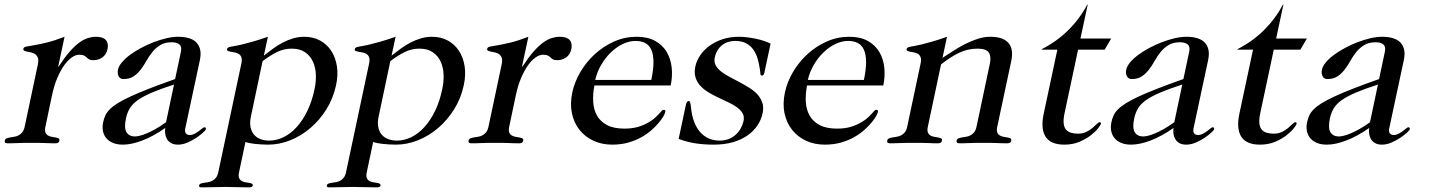

<svg xmlns="http://www.w3.org/2000/svg" viewBox="-56 -622 6225 836"><path d="M108.9 -341.8Q112.8 -359.9 109.1 -369.9Q105.5 -379.9 98.1 -385.5Q90.8 -391.1 81.1 -393.3Q71.3 -395.5 63.2 -397Q55.2 -398.4 49.8 -401.1Q44.4 -403.8 45.9 -410.2Q47.4 -417 58.6 -419.2Q69.8 -421.4 91.8 -425Q113.8 -428.7 146.7 -436.5Q179.7 -444.3 225.1 -461.9L197.3 -332H199.2Q225.1 -371.6 247.3 -397Q269.5 -422.4 289.6 -436.8Q309.6 -451.2 327.4 -456.5Q345.2 -461.9 361.8 -461.9Q392.1 -461.9 404.8 -447.8Q417.5 -433.6 412.1 -408.2Q406.7 -383.8 389.4 -371.8Q372.1 -359.9 351.1 -359.9Q338.4 -359.9 332.3 -363.5Q326.2 -367.2 321.3 -371.8Q316.4 -376.5 309.8 -380.1Q303.2 -383.8 289.1 -383.8Q273.4 -383.8 256.3 -371.8Q239.3 -359.9 223.1 -337.2Q207 -314.5 193.4 -282.2Q179.7 -250 170.9 -209L141.6 -69.8Q138.2 -54.2 141.8 -45.4Q145.5 -36.6 152.8 -32.2Q160.2 -27.8 169.2 -26.4Q178.2 -24.9 186.3 -23.4Q194.3 -22 199.2 -19.3Q204.1 -16.6 202.6 -9.8Q201.2 -2.9 196.8 -0.5Q192.4 2 184.1 2Q174.8 2 165.3 1.7Q155.8 1.5 144 1Q132.3 0.5 117.2 0.2Q102.1 0 81.5 0Q61 0 45.9 0.2Q30.8 0.5 18.8 1Q6.8 1.5 -2.9 1.7Q-12.7 2 -22 2Q-30.3 2 -33.4 -0.5Q-36.6 -2.9 -35.2 -9.8Q-33.7 -16.6 -27.6 -19.3Q-21.5 -22 -13.2 -23.4Q-4.9 -24.9 5.1 -26.4Q15.1 -27.8 24.2 -32.2Q33.2 -36.6 40.5 -45.4Q47.9 -54.2 51.3 -69.8Z M701.7 -253.9Q643.1 -234.9 605.2 -218.8Q567.4 -202.6 543.9 -186Q520.5 -169.4 509.3 -150.6Q498 -131.8 492.7 -107.9Q483.4 -64.5 494.9 -46.1Q506.3 -27.8 531.7 -27.8Q539.1 -27.8 552 -30.8Q564.9 -33.7 582 -40.8Q599.1 -47.9 620.6 -59.8Q642.1 -71.8 667 -89.8ZM750.5 -62Q748 -48.3 753.4 -41.3Q758.8 -34.2 771 -34.2Q781.2 -34.2 791.3 -39.6Q801.3 -44.9 809.6 -51Q817.9 -57.1 824.2 -62.5Q830.6 -67.9 834 -67.9Q837.4 -67.9 839.4 -65.7Q841.3 -63.5 840.3 -59.1Q839.8 -55.7 828.1 -44.7Q816.4 -33.7 798.8 -22Q781.2 -10.3 760.3 -1.2Q739.3 7.8 719.2 7.8Q700.7 7.8 689 1Q677.2 -5.9 671.1 -16.4Q665 -26.9 663.3 -39.8Q661.6 -52.7 663.6 -64.9Q611.3 -28.3 564 -10.3Q516.6 7.8 479 7.8Q454.6 7.8 436.5 0.5Q418.5 -6.8 407.2 -20Q396 -33.2 392.3 -51Q388.7 -68.8 393.1 -89.8Q396.5 -106 402.8 -119.6Q409.2 -133.3 422.4 -146.5Q435.5 -159.7 457.3 -173.1Q479 -186.5 512.7 -202.1Q546.4 -217.8 594 -236.3Q641.6 -254.9 706.5 -277.8L731.4 -395Q736.8 -418 725.8 -428Q714.8 -438 691.9 -438Q662.1 -438 642.3 -426Q622.6 -414.1 608.2 -396.5Q593.8 -378.9 582 -357.9Q570.3 -336.9 556.9 -319.3Q543.5 -301.8 525.9 -289.8Q508.3 -277.8 481.4 -277.8Q467.3 -277.8 460.7 -289.8Q454.1 -301.8 458 -319.8Q461.4 -335 475.6 -351.6Q489.7 -368.2 511 -383.8Q532.2 -399.4 558.8 -413.6Q585.4 -427.7 613.5 -438.5Q641.6 -449.2 669.2 -455.6Q696.8 -461.9 720.2 -461.9Q746.6 -461.9 766.8 -455.8Q787.1 -449.7 799.3 -437Q811.5 -424.3 815.7 -405Q819.8 -385.7 814 -358.9Z M1036.6 -115.2Q1030.8 -88.4 1034.9 -68.4Q1039.1 -48.3 1050.3 -35.4Q1061.5 -22.5 1078.6 -16.1Q1095.7 -9.8 1115.7 -9.8Q1148.4 -9.8 1179.4 -25.1Q1210.4 -40.5 1236.6 -69.6Q1262.7 -98.6 1282.7 -140.1Q1302.7 -181.6 1313.5 -233.9Q1320.3 -264.2 1319.3 -295.7Q1318.4 -327.1 1307.1 -352.5Q1295.9 -377.9 1273.2 -394Q1250.5 -410.2 1213.9 -410.2Q1180.7 -410.2 1151.4 -396Q1122.1 -381.8 1087.4 -356ZM1092.8 -379.9Q1113.3 -396 1133.8 -410.9Q1154.3 -425.8 1176 -437Q1197.8 -448.2 1220.9 -455.1Q1244.1 -461.9 1269 -461.9Q1307.1 -461.9 1337.2 -445.8Q1367.2 -429.7 1386 -401.1Q1404.8 -372.6 1410.9 -334.2Q1417 -295.9 1407.2 -251Q1395 -193.8 1365.5 -146.5Q1335.9 -99.1 1295.7 -64.7Q1255.4 -30.3 1207.8 -11.2Q1160.2 7.8 1111.8 7.8Q1096.7 7.8 1081.3 6.8Q1065.9 5.9 1052.7 4.4Q1039.6 2.9 1029.1 0.7Q1018.6 -1.5 1012.7 -3.9L984.9 127.9Q981.4 143.6 984.9 152.3Q988.3 161.1 995.4 165.5Q1002.4 169.9 1011.5 171.4Q1020.5 172.9 1028.1 174.1Q1035.6 175.3 1040.5 177.5Q1045.4 179.7 1044.4 186Q1043.5 190.4 1039.6 192.1Q1035.6 193.8 1027.3 193.8Q998.5 193.8 974.4 192.9Q950.2 191.9 925.8 191.9Q901.9 191.9 877 192.9Q852.1 193.8 823.7 193.8Q815.4 193.8 812.7 192.1Q810.1 190.4 811 186Q812 179.7 817.9 177.5Q823.7 175.3 831.8 174.1Q839.8 172.9 849.4 171.4Q858.9 169.9 867.9 165.5Q877 161.1 884 152.3Q891.1 143.6 894.5 127.9L995.1 -346.2Q998.5 -362.8 995.1 -372.3Q991.7 -381.8 984.1 -386.7Q976.6 -391.6 967.3 -393.3Q958 -395 950 -396.5Q941.9 -397.9 936.5 -400.1Q931.2 -402.3 932.6 -408.2Q933.6 -412.6 936.8 -414.6Q939.9 -416.5 947 -418.2Q954.1 -419.9 966.6 -421.9Q979 -423.8 998.3 -428.5Q1017.6 -433.1 1045.2 -440.9Q1072.8 -448.7 1110.4 -461.9Z M1592.8 -115.2Q1586.9 -88.4 1591.1 -68.4Q1595.2 -48.3 1606.4 -35.4Q1617.7 -22.5 1634.8 -16.1Q1651.9 -9.8 1671.9 -9.8Q1704.6 -9.8 1735.6 -25.1Q1766.6 -40.5 1792.7 -69.6Q1818.8 -98.6 1838.9 -140.1Q1858.9 -181.6 1869.6 -233.9Q1876.5 -264.2 1875.5 -295.7Q1874.5 -327.1 1863.3 -352.5Q1852.1 -377.9 1829.3 -394Q1806.6 -410.2 1770 -410.2Q1736.8 -410.2 1707.5 -396Q1678.2 -381.8 1643.6 -356ZM1648.9 -379.9Q1669.4 -396 1689.9 -410.9Q1710.4 -425.8 1732.2 -437Q1753.9 -448.2 1777.1 -455.1Q1800.3 -461.9 1825.2 -461.9Q1863.3 -461.9 1893.3 -445.8Q1923.3 -429.7 1942.1 -401.1Q1960.9 -372.6 1967 -334.2Q1973.1 -295.9 1963.4 -251Q1951.2 -193.8 1921.6 -146.5Q1892.1 -99.1 1851.8 -64.7Q1811.5 -30.3 1763.9 -11.2Q1716.3 7.8 1668 7.8Q1652.8 7.8 1637.5 6.8Q1622.1 5.9 1608.9 4.4Q1595.7 2.9 1585.2 0.7Q1574.7 -1.5 1568.8 -3.9L1541 127.9Q1537.6 143.6 1541 152.3Q1544.4 161.1 1551.5 165.5Q1558.6 169.9 1567.6 171.4Q1576.7 172.9 1584.2 174.1Q1591.8 175.3 1596.7 177.5Q1601.6 179.7 1600.6 186Q1599.6 190.4 1595.7 192.1Q1591.8 193.8 1583.5 193.8Q1554.7 193.8 1530.5 192.9Q1506.3 191.9 1481.9 191.9Q1458 191.9 1433.1 192.9Q1408.2 193.8 1379.9 193.8Q1371.6 193.8 1368.9 192.1Q1366.2 190.4 1367.2 186Q1368.2 179.7 1374 177.5Q1379.9 175.3 1387.9 174.1Q1396 172.9 1405.5 171.4Q1415 169.9 1424.1 165.5Q1433.1 161.1 1440.2 152.3Q1447.3 143.6 1450.7 127.9L1551.3 -346.2Q1554.7 -362.8 1551.3 -372.3Q1547.9 -381.8 1540.3 -386.7Q1532.7 -391.6 1523.4 -393.3Q1514.2 -395 1506.1 -396.5Q1498 -397.9 1492.7 -400.1Q1487.3 -402.3 1488.8 -408.2Q1489.7 -412.6 1492.9 -414.6Q1496.1 -416.5 1503.2 -418.2Q1510.3 -419.9 1522.7 -421.9Q1535.2 -423.8 1554.4 -428.5Q1573.7 -433.1 1601.3 -440.9Q1628.9 -448.7 1666.5 -461.9Z M2128.4 -341.8Q2132.3 -359.9 2128.7 -369.9Q2125 -379.9 2117.7 -385.5Q2110.4 -391.1 2100.6 -393.3Q2090.8 -395.5 2082.8 -397Q2074.7 -398.4 2069.3 -401.1Q2064 -403.8 2065.4 -410.2Q2066.9 -417 2078.1 -419.2Q2089.4 -421.4 2111.3 -425Q2133.3 -428.7 2166.3 -436.5Q2199.2 -444.3 2244.6 -461.9L2216.8 -332H2218.8Q2244.6 -371.6 2266.8 -397Q2289.1 -422.4 2309.1 -436.8Q2329.1 -451.2 2346.9 -456.5Q2364.7 -461.9 2381.3 -461.9Q2411.6 -461.9 2424.3 -447.8Q2437 -433.6 2431.6 -408.2Q2426.3 -383.8 2408.9 -371.8Q2391.6 -359.9 2370.6 -359.9Q2357.9 -359.9 2351.8 -363.5Q2345.7 -367.2 2340.8 -371.8Q2335.9 -376.5 2329.3 -380.1Q2322.8 -383.8 2308.6 -383.8Q2293 -383.8 2275.9 -371.8Q2258.8 -359.9 2242.7 -337.2Q2226.6 -314.5 2212.9 -282.2Q2199.2 -250 2190.4 -209L2161.1 -69.8Q2157.7 -54.2 2161.4 -45.4Q2165 -36.6 2172.4 -32.2Q2179.7 -27.8 2188.7 -26.4Q2197.8 -24.9 2205.8 -23.4Q2213.9 -22 2218.8 -19.3Q2223.6 -16.6 2222.2 -9.8Q2220.7 -2.9 2216.3 -0.5Q2211.9 2 2203.6 2Q2194.3 2 2184.8 1.7Q2175.3 1.5 2163.6 1Q2151.9 0.5 2136.7 0.2Q2121.6 0 2101.1 0Q2080.6 0 2065.4 0.2Q2050.3 0.5 2038.3 1Q2026.4 1.5 2016.6 1.7Q2006.8 2 1997.6 2Q1989.3 2 1986.1 -0.5Q1982.9 -2.9 1984.4 -9.8Q1985.8 -16.6 1991.9 -19.3Q1998 -22 2006.3 -23.4Q2014.6 -24.9 2024.7 -26.4Q2034.7 -27.8 2043.7 -32.2Q2052.7 -36.6 2060.1 -45.4Q2067.4 -54.2 2070.8 -69.8Z M2532.2 -250Q2524.9 -212.4 2526.9 -178.5Q2528.8 -144.5 2543.5 -118.7Q2558.1 -92.8 2587.2 -77.4Q2616.2 -62 2663.1 -62Q2695.3 -62 2721.4 -69.3Q2747.6 -76.7 2772.5 -91.8Q2788.1 -101.6 2798.1 -110.8Q2808.1 -120.1 2814.5 -127.4Q2820.8 -134.8 2825.2 -139.4Q2829.6 -144 2834 -144Q2843.3 -144 2840.3 -132.8Q2839.4 -127.9 2832.5 -115.7Q2825.7 -103.5 2812.7 -87.9Q2799.8 -72.3 2780.8 -55.4Q2761.7 -38.6 2736.6 -24.4Q2711.4 -10.3 2679.7 -1.2Q2647.9 7.8 2609.4 7.8Q2564.9 7.8 2528.3 -9Q2491.7 -25.9 2467.5 -56.2Q2443.4 -86.4 2434.3 -128.4Q2425.3 -170.4 2436 -220.2Q2445.8 -265.6 2471.4 -309.1Q2497.1 -352.5 2534.2 -386.5Q2571.3 -420.4 2617.9 -441.2Q2664.6 -461.9 2715.8 -461.9Q2764.6 -461.9 2797.1 -443.6Q2829.6 -425.3 2847.2 -395.3Q2864.7 -365.2 2868.7 -327.4Q2872.6 -289.6 2864.3 -250ZM2779.8 -273.9Q2789.6 -320.3 2789.3 -352.5Q2789.1 -384.8 2780 -405Q2771 -425.3 2753.4 -434.6Q2735.8 -443.8 2710.9 -443.8Q2684.1 -443.8 2656.2 -430.7Q2628.4 -417.5 2604.5 -394.5Q2580.6 -371.6 2562.3 -340.6Q2543.9 -309.6 2535.6 -273.9Z M2971.7 -333Q2977.1 -357.9 2992.9 -381.3Q3008.8 -404.8 3033.2 -422.6Q3057.6 -440.4 3090.1 -451.2Q3122.6 -461.9 3161.6 -461.9Q3178.7 -461.9 3198 -459.5Q3217.3 -457 3236.1 -453.1Q3254.9 -449.2 3271.2 -443.6Q3287.6 -438 3299.3 -432.1L3272 -304.2Q3269.5 -293 3261.7 -293Q3255.4 -293 3255.1 -299.6Q3254.9 -306.2 3252.9 -318.8Q3249.5 -342.8 3243.2 -365.2Q3236.8 -387.7 3224.6 -405.3Q3212.4 -422.9 3193.1 -433.3Q3173.8 -443.8 3144.5 -443.8Q3129.4 -443.8 3115 -439.5Q3100.6 -435.1 3088.9 -426Q3077.1 -417 3068.6 -403.3Q3060.1 -389.6 3056.2 -371.1Q3052.2 -352.5 3060.3 -337.6Q3068.4 -322.8 3084 -310.5Q3099.6 -298.3 3120.6 -287.4Q3141.6 -276.4 3163.3 -264.6Q3185.1 -252.9 3205.8 -240.2Q3226.6 -227.5 3241.5 -211.4Q3256.3 -195.3 3263.2 -175Q3270 -154.8 3264.6 -128.9Q3258.8 -101.1 3242.2 -76.2Q3225.6 -51.3 3199 -32.5Q3172.4 -13.7 3135.5 -2.9Q3098.6 7.8 3051.8 7.8Q3010.3 7.8 2973.9 2.4Q2937.5 -2.9 2898.9 -17.1L2930.2 -164.1Q2934.1 -182.1 2942.9 -182.1Q2946.8 -182.1 2949 -176.3Q2951.2 -170.4 2953.1 -150.9Q2956.5 -118.2 2966.3 -92Q2976.1 -65.9 2991.9 -47.6Q3007.8 -29.3 3029.3 -19.5Q3050.8 -9.8 3077.6 -9.8Q3100.6 -9.8 3118.4 -17.3Q3136.2 -24.9 3149.2 -37.1Q3162.1 -49.3 3170.2 -64.7Q3178.2 -80.1 3181.6 -95.2Q3185.5 -114.3 3177.5 -128.4Q3169.4 -142.6 3153.6 -154.3Q3137.7 -166 3116.5 -176Q3095.2 -186 3073 -196.5Q3050.8 -207 3030 -219.2Q3009.3 -231.4 2994.4 -247.3Q2979.5 -263.2 2972.7 -284.2Q2965.8 -305.2 2971.7 -333Z M3458 -250Q3450.7 -212.4 3452.6 -178.5Q3454.6 -144.5 3469.2 -118.7Q3483.9 -92.8 3512.9 -77.4Q3542 -62 3588.9 -62Q3621.1 -62 3647.2 -69.3Q3673.3 -76.7 3698.2 -91.8Q3713.9 -101.6 3723.9 -110.8Q3733.9 -120.1 3740.2 -127.4Q3746.6 -134.8 3751 -139.4Q3755.4 -144 3759.8 -144Q3769 -144 3766.1 -132.8Q3765.1 -127.9 3758.3 -115.7Q3751.5 -103.5 3738.5 -87.9Q3725.6 -72.3 3706.5 -55.4Q3687.5 -38.6 3662.4 -24.4Q3637.2 -10.3 3605.5 -1.2Q3573.7 7.8 3535.2 7.8Q3490.7 7.8 3454.1 -9Q3417.5 -25.9 3393.3 -56.2Q3369.1 -86.4 3360.1 -128.4Q3351.1 -170.4 3361.8 -220.2Q3371.6 -265.6 3397.2 -309.1Q3422.9 -352.5 3460 -386.5Q3497.1 -420.4 3543.7 -441.2Q3590.3 -461.9 3641.6 -461.9Q3690.4 -461.9 3722.9 -443.6Q3755.4 -425.3 3772.9 -395.3Q3790.5 -365.2 3794.4 -327.4Q3798.3 -289.6 3790 -250ZM3705.6 -273.9Q3715.3 -320.3 3715.1 -352.5Q3714.8 -384.8 3705.8 -405Q3696.8 -425.3 3679.2 -434.6Q3661.6 -443.8 3636.7 -443.8Q3609.9 -443.8 3582 -430.7Q3554.2 -417.5 3530.3 -394.5Q3506.3 -371.6 3488 -340.6Q3469.7 -309.6 3461.4 -273.9Z M4047.9 -370.1Q4068.4 -383.3 4093 -399.4Q4117.7 -415.5 4144.8 -429.4Q4171.9 -443.4 4200.2 -452.6Q4228.5 -461.9 4256.3 -461.9Q4286.6 -461.9 4306.4 -454.1Q4326.2 -446.3 4336.9 -432.6Q4347.7 -418.9 4349.9 -399.9Q4352.1 -380.9 4347.7 -358.9L4286.1 -69.8Q4282.7 -54.2 4286.4 -45.4Q4290 -36.6 4297.4 -32.2Q4304.7 -27.8 4313.7 -26.4Q4322.8 -24.9 4330.8 -23.4Q4338.9 -22 4343.8 -19.3Q4348.6 -16.6 4347.2 -9.8Q4345.7 -2.9 4341.3 -0.5Q4336.9 2 4328.6 2Q4319.3 2 4309.8 1.7Q4300.3 1.5 4288.6 1Q4276.9 0.5 4261.7 0.2Q4246.6 0 4226.1 0Q4205.6 0 4190.4 0.2Q4175.3 0.5 4163.3 1Q4151.4 1.5 4141.8 1.7Q4132.3 2 4123 2Q4114.7 2 4111.3 -0.5Q4107.9 -2.9 4109.4 -9.8Q4110.8 -16.6 4116.9 -19.3Q4123 -22 4131.3 -23.4Q4139.6 -24.9 4149.7 -26.4Q4159.7 -27.8 4168.7 -32.2Q4177.7 -36.6 4185.1 -45.4Q4192.4 -54.2 4195.8 -69.8L4253.9 -344.2Q4260.7 -376 4249.5 -393.1Q4238.3 -410.2 4200.2 -410.2Q4178.7 -410.2 4159.4 -405.8Q4140.1 -401.4 4121.1 -392.6Q4102.1 -383.8 4082.5 -371.1Q4063 -358.4 4041.5 -341.8L3983.9 -69.8Q3980.5 -54.2 3984.1 -45.4Q3987.8 -36.6 3995.1 -32.2Q4002.4 -27.8 4011.7 -26.4Q4021 -24.9 4029.1 -23.4Q4037.1 -22 4042 -19.3Q4046.9 -16.6 4045.4 -9.8Q4043.9 -2.9 4039.6 -0.5Q4035.2 2 4026.9 2Q4017.6 2 4008.1 1.7Q3998.5 1.5 3986.8 1Q3975.1 0.5 3960 0.2Q3944.8 0 3924.3 0Q3903.8 0 3888.4 0.2Q3873 0.5 3861.1 1Q3849.1 1.5 3839.6 1.7Q3830.1 2 3820.8 2Q3812.5 2 3809.1 -0.5Q3805.7 -2.9 3807.1 -9.8Q3808.6 -16.6 3814.7 -19.3Q3820.8 -22 3829.3 -23.4Q3837.9 -24.9 3847.7 -26.4Q3857.4 -27.8 3866.7 -32.2Q3876 -36.6 3883.3 -45.4Q3890.6 -54.2 3894 -69.8L3952.6 -346.2Q3956.1 -362.8 3952.6 -372.3Q3949.2 -381.8 3942.1 -386.7Q3935.1 -391.6 3925.8 -393.3Q3916.5 -395 3908.4 -396.5Q3900.4 -397.9 3895.5 -400.1Q3890.6 -402.3 3891.6 -408.2Q3892.6 -412.6 3895.8 -414.6Q3898.9 -416.5 3906 -418.2Q3913.1 -419.9 3925.3 -421.9Q3937.5 -423.8 3956.8 -428.5Q3976.1 -433.1 4003.2 -440.9Q4030.3 -448.7 4067.4 -461.9Z M4753.9 -405.8H4638.2L4578.6 -126Q4573.7 -101.1 4575.4 -84.7Q4577.1 -68.4 4585.2 -58.3Q4593.3 -48.3 4606.7 -44.2Q4620.1 -40 4638.2 -40Q4659.2 -40 4674.6 -47.9Q4689.9 -55.7 4700.9 -64.9Q4711.9 -74.2 4719.5 -82Q4727.1 -89.8 4731.9 -89.8Q4738.8 -89.8 4737.3 -82Q4736.3 -77.6 4725.1 -63.2Q4713.9 -48.8 4693.6 -33Q4673.3 -17.1 4644 -4.6Q4614.7 7.8 4578.1 7.8Q4519 7.8 4496.8 -26.6Q4474.6 -61 4488.3 -126L4547.9 -405.8H4480L4480.5 -408.2Q4545.9 -441.4 4595.9 -491.2Q4646 -541 4678.2 -602.1H4680.2L4648.4 -454.1H4782.2Z M5091.8 -253.9Q5033.2 -234.9 4995.4 -218.8Q4957.5 -202.6 4934.1 -186Q4910.6 -169.4 4899.4 -150.6Q4888.2 -131.8 4882.8 -107.9Q4873.5 -64.5 4885 -46.1Q4896.5 -27.8 4921.9 -27.8Q4929.2 -27.8 4942.1 -30.8Q4955.1 -33.7 4972.2 -40.8Q4989.3 -47.9 5010.7 -59.8Q5032.2 -71.8 5057.1 -89.8ZM5140.6 -62Q5138.2 -48.3 5143.6 -41.3Q5148.9 -34.2 5161.1 -34.2Q5171.4 -34.2 5181.4 -39.6Q5191.4 -44.9 5199.7 -51Q5208 -57.1 5214.4 -62.5Q5220.7 -67.9 5224.1 -67.9Q5227.5 -67.9 5229.5 -65.7Q5231.4 -63.5 5230.5 -59.1Q5230 -55.7 5218.3 -44.7Q5206.5 -33.7 5189 -22Q5171.4 -10.3 5150.4 -1.2Q5129.4 7.8 5109.4 7.8Q5090.8 7.8 5079.1 1Q5067.4 -5.9 5061.3 -16.4Q5055.2 -26.9 5053.5 -39.8Q5051.8 -52.7 5053.7 -64.9Q5001.5 -28.3 4954.1 -10.3Q4906.7 7.8 4869.1 7.8Q4844.7 7.8 4826.7 0.5Q4808.6 -6.8 4797.4 -20Q4786.1 -33.2 4782.5 -51Q4778.8 -68.8 4783.2 -89.8Q4786.6 -106 4793 -119.6Q4799.3 -133.3 4812.5 -146.5Q4825.7 -159.7 4847.4 -173.1Q4869.1 -186.5 4902.8 -202.1Q4936.5 -217.8 4984.1 -236.3Q5031.7 -254.9 5096.7 -277.8L5121.6 -395Q5127 -418 5116 -428Q5105 -438 5082 -438Q5052.2 -438 5032.5 -426Q5012.7 -414.1 4998.3 -396.5Q4983.9 -378.9 4972.2 -357.9Q4960.4 -336.9 4947 -319.3Q4933.6 -301.8 4916 -289.8Q4898.4 -277.8 4871.6 -277.8Q4857.4 -277.8 4850.8 -289.8Q4844.2 -301.8 4848.1 -319.8Q4851.6 -335 4865.7 -351.6Q4879.9 -368.2 4901.1 -383.8Q4922.4 -399.4 4949 -413.6Q4975.6 -427.7 5003.7 -438.5Q5031.7 -449.2 5059.3 -455.6Q5086.9 -461.9 5110.4 -461.9Q5136.7 -461.9 5157 -455.8Q5177.2 -449.7 5189.5 -437Q5201.7 -424.3 5205.8 -405Q5210 -385.7 5204.1 -358.9Z M5606 -405.8H5490.2L5430.7 -126Q5425.8 -101.1 5427.5 -84.7Q5429.2 -68.4 5437.3 -58.3Q5445.3 -48.3 5458.7 -44.2Q5472.2 -40 5490.2 -40Q5511.2 -40 5526.6 -47.9Q5542 -55.7 5553 -64.9Q5564 -74.2 5571.5 -82Q5579.1 -89.8 5584 -89.8Q5590.8 -89.8 5589.4 -82Q5588.4 -77.6 5577.1 -63.2Q5565.9 -48.8 5545.7 -33Q5525.4 -17.1 5496.1 -4.6Q5466.8 7.8 5430.2 7.8Q5371.1 7.8 5348.9 -26.6Q5326.7 -61 5340.3 -126L5399.9 -405.8H5332L5332.5 -408.2Q5397.9 -441.4 5448 -491.2Q5498 -541 5530.3 -602.1H5532.2L5500.5 -454.1H5634.3Z M5943.8 -253.9Q5885.3 -234.9 5847.4 -218.8Q5809.6 -202.6 5786.1 -186Q5762.7 -169.4 5751.5 -150.6Q5740.2 -131.8 5734.9 -107.9Q5725.6 -64.5 5737.1 -46.1Q5748.5 -27.8 5773.9 -27.8Q5781.2 -27.8 5794.2 -30.8Q5807.1 -33.7 5824.2 -40.8Q5841.3 -47.9 5862.8 -59.8Q5884.3 -71.8 5909.2 -89.8ZM5992.7 -62Q5990.2 -48.3 5995.6 -41.3Q6001 -34.2 6013.2 -34.2Q6023.4 -34.2 6033.4 -39.6Q6043.5 -44.9 6051.8 -51Q6060.1 -57.1 6066.4 -62.5Q6072.8 -67.9 6076.2 -67.9Q6079.6 -67.9 6081.5 -65.7Q6083.5 -63.5 6082.5 -59.1Q6082 -55.7 6070.3 -44.7Q6058.6 -33.7 6041 -22Q6023.4 -10.3 6002.4 -1.2Q5981.4 7.8 5961.4 7.8Q5942.9 7.8 5931.2 1Q5919.4 -5.9 5913.3 -16.4Q5907.2 -26.9 5905.5 -39.8Q5903.8 -52.7 5905.8 -64.9Q5853.5 -28.3 5806.2 -10.3Q5758.8 7.8 5721.2 7.8Q5696.8 7.8 5678.7 0.5Q5660.6 -6.8 5649.4 -20Q5638.2 -33.2 5634.5 -51Q5630.9 -68.8 5635.3 -89.8Q5638.7 -106 5645 -119.6Q5651.4 -133.3 5664.6 -146.5Q5677.7 -159.7 5699.5 -173.1Q5721.2 -186.5 5754.9 -202.1Q5788.6 -217.8 5836.2 -236.3Q5883.8 -254.9 5948.7 -277.8L5973.6 -395Q5979 -418 5968 -428Q5957 -438 5934.1 -438Q5904.3 -438 5884.5 -426Q5864.7 -414.1 5850.3 -396.5Q5835.9 -378.9 5824.2 -357.9Q5812.5 -336.9 5799.1 -319.3Q5785.6 -301.8 5768.1 -289.8Q5750.5 -277.8 5723.6 -277.8Q5709.5 -277.8 5702.9 -289.8Q5696.3 -301.8 5700.2 -319.8Q5703.6 -335 5717.8 -351.6Q5731.9 -368.2 5753.2 -383.8Q5774.4 -399.4 5801 -413.6Q5827.6 -427.7 5855.7 -438.5Q5883.8 -449.2 5911.4 -455.6Q5939 -461.9 5962.4 -461.9Q5988.8 -461.9 6009 -455.8Q6029.3 -449.7 6041.5 -437Q6053.7 -424.3 6057.9 -405Q6062 -385.7 6056.2 -358.9Z"/></svg>

Font: XB Zar
Style: Italic
Weight: 400
Italic angle: -12°
Designer: Behnam
Foundry: Irmug
Version: Version 8.005 2009